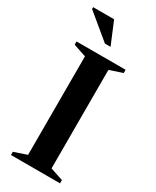

<svg xmlns="http://www.w3.org/2000/svg" viewBox="-224 -943 813 1003"><g transform="rotate(30 182.5 -442.0)"><path d="M330.5 -19.5V0H34.5V-19.5L111.5 -45.5V-639.5L34.5 -665.5V-685H330.5V-665.5L253 -639.5V-45.5ZM202.5 -749.5H168.5L20 -872.5V-883.5H146.5Z"/></g></svg>

Font: Newsreader 36pt SemiBold
Style: Regular
Weight: 600
Designer: Hugues Gentile
Foundry: Production Type
Version: Version 1.003